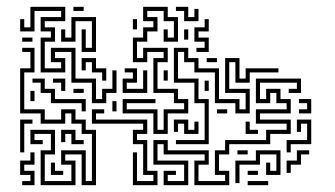

<svg xmlns="http://www.w3.org/2000/svg" viewBox="-20 -536 980 562"><path d="M249 -234V-294H189V-384H141V-366H171V-324H99V-426H129V-444H99V-486H159V-504H81V-444H39V-480H51V-456H69V-516H171V-474H111V-456H141V-414H111V-336H159V-354H129V-396H201V-306H261V-246H279V-276H309V-330H321V-264H291V-234ZM195 -504V-516H225V-504ZM429 -144V-204H339V-246H435V-234H351V-216H441V-156H459V-216H519V-234H489V-264H429V-366H459V-384H411V-354H369V-426H399V-456H429V-474H399V-516H471V-486H501V-414H459V-450H471V-426H489V-474H459V-504H411V-486H441V-444H411V-414H381V-366H399V-396H471V-354H441V-276H501V-246H531V-204H471V-144ZM519 -474V-504H495V-516H531V-486H549V-510H561V-474ZM219 -384V-450H231V-396H249V-474H201V-414H159V-450H171V-426H189V-486H261V-384ZM369 -450V-480H381V-450ZM555 -384V-396H579V-414H549V-456H579V-480H591V-444H561V-426H591V-384ZM519 -420V-450H531V-420ZM45 -414V-426H75V-414ZM495 -114V-126H579V-234H549V-294H489V-396H531V-366H561V-336H621V-246H681V-216H699V-264H639V-366H681V-306H699V-336H795V-324H711V-294H669V-354H651V-276H711V-204H669V-234H609V-324H549V-354H519V-384H501V-306H561V-246H591V-114ZM99 6V-96H129V-144H81V-126H105V-114H69V-156H141V-84H111V-6H189V-54H159V-96H231V-6H249V-144H219V-174H189V-204H171V-174H99V-204H39V-336H69V-384H45V-396H81V-324H51V-216H111V-186H159V-216H201V-186H231V-156H261V6H219V-84H171V-66H201V6ZM585 -354V-366H615V-354ZM279 -300V-324H249V-354H231V-330H219V-366H261V-336H291V-300ZM339 -264V-306H369V-324H345V-336H381V-294H351V-276H399V-330H411V-264ZM459 -300V-330H471V-300ZM219 -210V-234H129V-264H99V-294H75V-306H111V-276H141V-246H231V-210ZM159 -270V-294H135V-306H171V-270ZM459 6V-36H495V-24H471V-6H519V-54H429V-126H471V-96H591V-54H561V-6H639V-24H609V-96H639V-126H759V-156H819V-174H729V-216H819V-234H789V-264H771V-234H729V-306H861V-264H825V-276H849V-294H741V-246H759V-276H801V-246H831V-204H741V-186H831V-144H771V-114H651V-84H621V-36H651V6H549V-66H579V-84H459V-114H441V-66H531V6ZM579 -270V-300H591V-270ZM195 -264V-276H225V-264ZM69 -240V-270H81V-240ZM855 -204V-216H879V-234H855V-246H891V-204ZM309 -210V-240H321V-210ZM369 6V-90H381V-6H429V-24H399V-114H369V-156H399V-174H249V-216H285V-204H261V-186H411V-144H381V-126H411V-36H441V6ZM615 -204V-216H645V-204ZM819 -90V-126H879V-174H861V-150H849V-186H891V-114H831V-90ZM519 -144V-174H501V-150H489V-186H531V-156H549V-180H561V-144ZM39 -90V-186H75V-174H51V-90ZM699 -144V-180H711V-156H735V-144ZM189 -114V-144H171V-120H159V-156H201V-126H225V-114ZM669 0V-66H729V-96H801V-24H759V-60H771V-36H789V-84H741V-54H681V0ZM675 -84V-96H705V-84ZM819 -30V-66H849V-96H885V-84H861V-54H831V-30ZM45 6V-6H69V-24H39V-66H69V-90H81V-54H51V-36H81V6ZM129 -24V-60H141V-36H165V-24ZM705 -24V-36H735V-24ZM705 6V-6H765V6Z"/></svg>

Font: Rubik Maze
Style: Regular
Weight: 400
Designer: Hubert and Fischer, NaN
Foundry: Hubert and Fischer, NaN
Version: Version 2.200